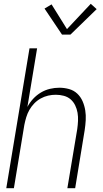

<svg xmlns="http://www.w3.org/2000/svg" viewBox="-20 -989 540 1009"><path d="M13 0 135 -735H175L124 -427Q136 -450 154 -469.5Q172 -489 194.5 -502.5Q217 -516 242 -522Q267 -528 292 -528Q318 -528 343 -521Q368 -514 386 -497Q404 -480 414 -457Q424 -434 428 -409Q432 -384 430.5 -357.5Q429 -331 425 -305L375 0H334L386 -311Q389 -332 390 -354Q391 -376 387.5 -396.5Q384 -417 375 -435.5Q366 -454 351 -467Q336 -480 315.5 -485.5Q295 -491 273 -491Q253 -491 233 -486.5Q213 -482 194 -471.5Q175 -461 160 -445.5Q145 -430 134.5 -411.5Q124 -393 118 -373Q112 -353 108 -333L53 0ZM306 -807 214 -944 251 -966 332 -836 457 -969 488 -941 350 -807Z"/></svg>

Font: Iosevka SS04 Extralight
Style: Italic
Weight: 200
Italic angle: -9°
Monospace: yes
Designer: Belleve Invis
Foundry: Belleve Invis
Version: Version 19.0.0; ttfautohint (v1.8.4)